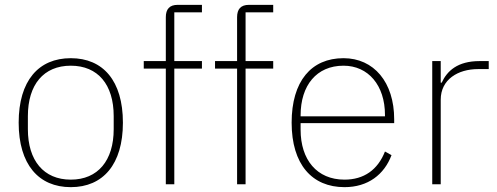

<svg xmlns="http://www.w3.org/2000/svg" viewBox="-20 -760 2050 792"><path d="M272 12C405 12 487 -82 487 -254C487 -427 405 -520 272 -520C139 -520 57 -427 57 -254C57 -82 139 12 272 12ZM272 -19C160 -19 95 -98 95 -227V-281C95 -411 160 -489 272 -489C384 -489 449 -411 449 -281V-227C449 -98 384 -19 272 -19Z M664 0H699V-477H813V-508H699V-709H813V-740H713C679 -740 664 -722 664 -689V-508H573V-477H664Z M958 0H993V-477H1107V-508H993V-709H1107V-740H1007C973 -740 958 -722 958 -689V-508H867V-477H958Z M1401 12C1498 12 1565 -40 1595 -120L1568 -135C1538 -59 1481 -19 1401 -19C1287 -19 1220 -101 1220 -225V-252H1606V-268C1606 -421 1522 -520 1397 -520C1264 -520 1183 -425 1183 -254C1183 -82 1267 12 1401 12ZM1397 -489C1499 -489 1568 -408 1568 -286V-280H1220V-284C1220 -408 1286 -489 1397 -489Z M1798 0V-349C1798 -432 1869 -475 1952 -475H1996V-508H1958C1867 -508 1824 -467 1802 -419H1798V-508H1763V0Z"/></svg>

Font: IBM Plex Arabic ExtraLight
Style: Regular
Weight: 200
Designer: Mike Abbink, Paul van der Laan, Pieter van Rosmalen, Wael Morcos, Khajak Apelian
Foundry: Bold Monday
Version: Version 1.0